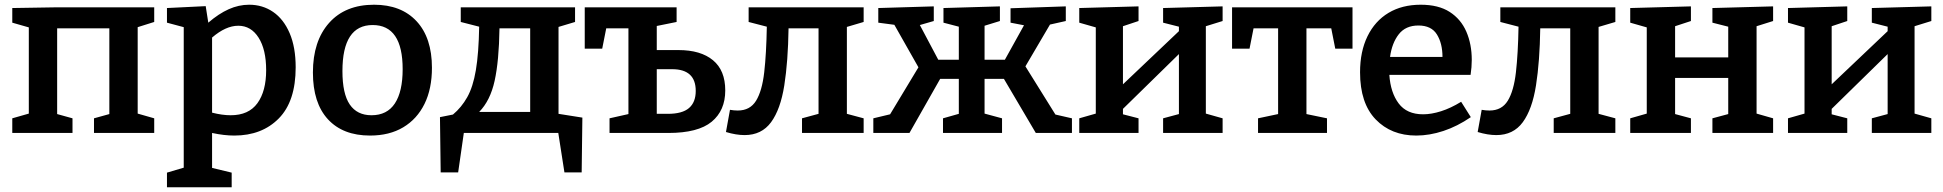

<svg xmlns="http://www.w3.org/2000/svg" viewBox="-20 -563 8229 813"><path d="M32 0V-62L102 -82V-447L32 -467V-529L219 -532H633V-470L563 -448V-82L633 -62V0H378V-62L443 -80V-443H222V-80L287 -62V0Z M687 230V168L758 147V-448L687 -467V-529L851 -537L862 -467Q906 -505 948.5 -524Q991 -543 1035 -543Q1092 -543 1136.5 -512.5Q1181 -482 1206.5 -422.5Q1232 -363 1232 -278Q1232 -134 1160.5 -61.5Q1089 11 972 11Q929 11 878 0V148L961 168V230ZM957 -75Q1033 -75 1070 -126Q1107 -177 1107 -266Q1107 -353 1075 -403.5Q1043 -454 989 -454Q936 -454 878 -404V-86Q921 -75 957 -75Z M1564 -543Q1679 -543 1744 -473Q1809 -403 1809 -276Q1809 -187 1777.5 -123Q1746 -59 1687.5 -24Q1629 11 1547 11Q1432 11 1368.5 -58Q1305 -127 1305 -256Q1305 -389 1373.5 -466Q1442 -543 1564 -543ZM1558 -457Q1430 -457 1430 -262Q1430 -166 1461 -120.5Q1492 -75 1553 -75Q1619 -75 1652 -125Q1685 -175 1685 -270Q1685 -457 1558 -457Z M1846 167 1843 -67 1898 -78Q1934 -108 1958.5 -151.5Q1983 -195 1995 -266Q2007 -337 2009 -450L1931 -470V-532H2415V-470L2345 -449V-81L2446 -65L2443 167H2370L2344 0H1944L1920 167ZM2009 -89H2225V-443H2095Q2093 -305 2074.5 -221Q2056 -137 2009 -89Z M2561 0V-62L2641 -80V-443H2547L2530 -357H2456V-532H2845V-470L2761 -453V-351H2853Q2947 -351 2999 -308Q3051 -265 3051 -180Q3051 -95 2993.5 -47.5Q2936 0 2810 0ZM2826 -270H2761V-81H2808Q2869 -81 2897.5 -105.5Q2926 -130 2926 -178Q2926 -270 2826 -270Z M3133 9Q3097 9 3054 -4L3071 -98Q3088 -95 3104 -95Q3156 -95 3181.5 -136.5Q3207 -178 3216 -257Q3225 -336 3227 -450L3150 -470V-532H3637V-470L3566 -449V-81L3637 -62V0H3376V-62L3446 -81V-443H3319Q3317 -303 3301 -201.5Q3285 -100 3245 -45.5Q3205 9 3133 9Z M3678 0V-62L3749 -79L3869 -278L3767 -458L3699 -467V-529L3934 -536V-474L3875 -457L3953 -310H4040V-450L3975 -467V-529L4214 -536V-474L4149 -454V-310H4235L4316 -456L4259 -467V-528L4493 -536V-474L4426 -459L4322 -282L4449 -78L4519 -62V0H4366L4231 -229H4149V-82L4223 -62V0H3973V-62L4040 -81V-229H3961L3831 0Z M4550 0V-62L4620 -82V-447L4550 -467V-529L4801 -536V-474L4735 -452V-206L4972 -431V-450L4905 -467V-529L5157 -536V-474L5086 -452V-82L5157 -62V0H4905V-62L4972 -80V-334L4735 -102V-79L4801 -62V0Z M5307 0V-62L5392 -80V-443H5288L5271 -357H5197V-532H5707V-357H5634L5617 -443H5512V-80L5599 -62V0Z M5977 11Q5871 11 5805 -57.5Q5739 -126 5739 -257Q5739 -345 5770.5 -409.5Q5802 -474 5859.5 -508.5Q5917 -543 5996 -543Q6071 -543 6118.5 -512.5Q6166 -482 6189 -429Q6212 -376 6212 -309Q6212 -279 6207 -246H5863Q5868 -171 5902.5 -125Q5937 -79 6006 -79Q6041 -79 6082 -92Q6123 -105 6167 -132L6208 -67Q6151 -28 6092 -8.5Q6033 11 5977 11ZM5986 -455Q5932 -455 5903 -418Q5874 -381 5866 -322H6088Q6088 -379 6064.5 -417Q6041 -455 5986 -455Z M6316 9Q6280 9 6237 -4L6254 -98Q6271 -95 6287 -95Q6339 -95 6364.5 -136.5Q6390 -178 6399 -257Q6408 -336 6410 -450L6333 -470V-532H6820V-470L6749 -449V-81L6820 -62V0H6559V-62L6629 -81V-443H6502Q6500 -303 6484 -201.5Q6468 -100 6428 -45.5Q6388 9 6316 9Z M6883 0V-62L6953 -82V-447L6883 -467V-529L7140 -536V-474L7073 -452V-320H7298V-450L7231 -467V-529L7488 -536V-474L7418 -452V-82L7488 -62V0H7231V-62L7298 -80V-233H7073V-80L7140 -62V0Z M7551 0V-62L7621 -82V-447L7551 -467V-529L7802 -536V-474L7736 -452V-206L7973 -431V-450L7906 -467V-529L8158 -536V-474L8087 -452V-82L8158 -62V0H7906V-62L7973 -80V-334L7736 -102V-79L7802 -62V0Z"/></svg>

Font: Bitter SemiBold
Style: Regular
Weight: 600
Designer: Sol Matas, and Bitter project Authors
Foundry: Sol Matas
Version: Version 2.001